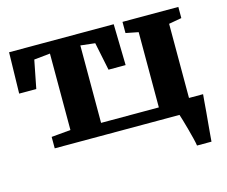

<svg xmlns="http://www.w3.org/2000/svg" viewBox="-102 -693 1199 1013"><g transform="rotate(-15 497.0 -186.0)"><path d="M126 0V-62.5L231 -72V-489.5L143 -480.5L113 -327.5H19.5L24.5 -552H596L601 -327.5H507.5L476 -480.5L397 -489.5V-66.5H712.5V-477.5L644 -491V-552H949V-491L879 -478.5V0ZM855 180Q853 165 846.5 139Q840 113 832.2 84.2Q824.5 55.5 817.5 32.2Q810.5 9 807.5 0L773.5 -73.5H956Q954.5 -60.5 952.5 -34.5Q950.5 -8.5 947.8 23.5Q945 55.5 942 87Q939 118.5 937 143.5Q935 168.5 934 180Z"/></g></svg>

Font: Merriweather 28pt Black
Style: Regular
Weight: 900
Version: Version 2.100